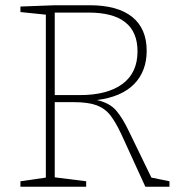

<svg xmlns="http://www.w3.org/2000/svg" viewBox="-20 -713 690 733"><path d="M58 0V-21L155 -35V-657L58 -667V-688L190 -693H322Q429 -693 484.5 -648.5Q540 -604 540 -519Q540 -441 492 -392Q444 -343 350 -331Q399 -320 424 -290.5Q449 -261 473 -210L558 -35L627 -21V0H535L443 -201Q422 -246 401.5 -272.5Q381 -299 349 -311Q317 -323 262 -323H189V-36L309 -21V0ZM318 -665H189V-350H285Q390 -350 447.5 -392.5Q505 -435 505 -517Q505 -665 318 -665Z"/></svg>

Font: Bitter ExtraLight
Style: Regular
Weight: 200
Designer: Sol Matas, and Bitter project Authors
Foundry: Sol Matas
Version: Version 2.001